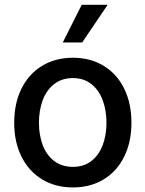

<svg xmlns="http://www.w3.org/2000/svg" viewBox="-20 -781 614 811"><path d="M40 -262.7Q40 -344.7 70.8 -406.7Q101.6 -468.8 157.7 -502.9Q213.9 -537.1 288.1 -537.1Q361.8 -537.1 418 -502.9Q474.1 -468.8 504.6 -406.5Q535.2 -344.2 535.2 -262.7Q535.2 -181.2 504.6 -119.4Q474.1 -57.6 418 -23.4Q361.8 10.7 288.1 10.7Q213.9 10.7 157.7 -23.4Q101.6 -57.6 70.8 -119.4Q40 -181.2 40 -262.7ZM429.7 -262.7Q429.7 -314.9 413.8 -357.7Q397.9 -400.4 366 -425.8Q334 -451.2 288.1 -451.2Q241.2 -451.2 208.7 -425.8Q176.3 -400.4 160.4 -357.7Q144.5 -314.9 144.5 -262.7Q144.5 -210.4 160.4 -168.2Q176.3 -126 208.7 -101.1Q241.2 -76.2 288.1 -76.2Q334.5 -76.2 366.2 -101.1Q397.9 -126 413.8 -168.2Q429.7 -210.4 429.7 -262.7ZM325.2 -760.7H434.6L327.1 -601.6H245.1Z"/></svg>

Font: Pretendard JP Medium
Style: Regular
Weight: 500
Designer: Base glyphs from Inter by Rasmus Andersson; Hangeul glyphs from Noto Sans CJK(Source Han Sans) by Jang Soo-young and Kan
Foundry: Kil Hyung-jin
Version: Version 1.309